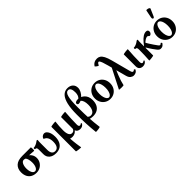

<svg xmlns="http://www.w3.org/2000/svg" viewBox="228 -2077 3701 3701"><g transform="rotate(-45 2078.5 -226.5)"><path d="M222 11Q163 11 116 -13.5Q69 -38 42.5 -87Q16 -136 16 -207Q16 -303 75 -359Q134 -415 257 -415H489Q492 -415 494 -401Q496 -387 496 -368.5Q496 -350 494 -336Q492 -322 489 -322Q449 -325 408.5 -328Q368 -331 327 -332L330 -352Q377 -323 402.5 -282Q428 -241 428 -188Q428 -134 401.5 -88.5Q375 -43 328.5 -16Q282 11 222 11ZM222 -30Q258 -30 281 -74Q304 -118 304 -186Q304 -236 293.5 -274.5Q283 -313 266 -332Q244 -342 222 -342Q186 -342 163 -298Q140 -254 140 -186Q140 -141 150.5 -105.5Q161 -70 179.5 -50Q198 -30 222 -30Z M757 11Q670 11 619 -32.5Q568 -76 568 -151V-272Q568 -303 560 -318Q552 -333 523 -333Q519 -333 517.5 -342Q516 -351 517.5 -360Q519 -369 523 -369Q552 -369 586.5 -383.5Q621 -398 651 -422Q663 -431 672 -431Q684 -431 684 -418Q681 -397 680.5 -375.5Q680 -354 680 -333V-154Q680 -94 703.5 -62Q727 -30 771 -30Q821 -30 847.5 -70Q874 -110 874 -186Q874 -255 850.5 -297Q827 -339 780 -355Q780 -373 792 -389Q804 -405 822.5 -415Q841 -425 859 -425Q891 -425 916 -399.5Q941 -374 955 -330Q969 -286 969 -228Q969 -152 944 -98.5Q919 -45 872 -17Q825 11 757 11Z M1177 269Q1177 272 1158 271.5Q1139 271 1114 268Q1089 265 1069.5 261Q1050 257 1050 254V-415Q1050 -418 1069.5 -422Q1089 -426 1114 -429Q1139 -432 1158 -432.5Q1177 -433 1177 -430Q1170 -378 1166 -319Q1162 -260 1162 -208Q1162 -128 1184 -86.5Q1206 -45 1248 -45Q1296 -45 1315 -93V-415Q1315 -418 1334.5 -422Q1354 -426 1379 -429Q1404 -432 1423 -432.5Q1442 -433 1442 -430Q1435 -343 1431 -256Q1427 -169 1427 -97Q1427 -42 1462 -42Q1477 -42 1495 -59Q1499 -63 1507.5 -55.5Q1516 -48 1513 -43Q1495 -15 1471.5 -2Q1448 11 1415 11Q1383 11 1357.5 -3.5Q1332 -18 1321 -49Q1300 -20 1269 -4.5Q1238 11 1200 11Q1184 11 1170 8Q1156 5 1144 1Q1147 43 1151 80.5Q1155 118 1159 151.5Q1163 185 1168 214Q1173 243 1177 269Z M1587 261Q1580 193 1575.5 134.5Q1571 76 1568 19.5Q1565 -37 1564 -98.5Q1563 -160 1563 -235Q1563 -397 1588.5 -505.5Q1614 -614 1665 -669Q1716 -724 1793 -724Q1863 -724 1905 -685.5Q1947 -647 1947 -582Q1947 -538 1922.5 -493Q1898 -448 1862 -414Q1893 -401 1919.5 -375.5Q1946 -350 1962.5 -310.5Q1979 -271 1979 -215Q1979 -144 1954 -93Q1929 -42 1881.5 -15.5Q1834 11 1767 11Q1737 11 1712 6.5Q1687 2 1669 -7L1671 -69Q1685 -50 1703.5 -40Q1722 -30 1745 -30Q1797 -30 1826 -78.5Q1855 -127 1855 -214Q1855 -271 1841.5 -311Q1828 -351 1803 -372Q1788 -365 1772 -360Q1756 -355 1742 -355Q1726 -355 1716.5 -364.5Q1707 -374 1707 -391Q1707 -408 1728.5 -419.5Q1750 -431 1784 -431Q1789 -431 1793 -430.5Q1797 -430 1801 -430Q1824 -450 1836 -481.5Q1848 -513 1848 -559Q1848 -622 1829.5 -654.5Q1811 -687 1775 -687Q1722 -687 1698.5 -602.5Q1675 -518 1675 -324Q1675 -229 1677 -155.5Q1679 -82 1682.5 -18.5Q1686 45 1692.5 108Q1699 171 1708 245Q1708 248 1690 252.5Q1672 257 1648 260Q1624 263 1605.5 263.5Q1587 264 1587 261Z M2238 11Q2178.1 11 2130.8 -17.5Q2083.4 -46 2056.2 -95Q2029 -144 2029 -207Q2029 -270 2056.2 -319.5Q2083.4 -369 2130.8 -397Q2178.1 -425 2238 -425Q2298.4 -425 2345.2 -397Q2392.1 -369 2419.1 -319.5Q2446 -270 2446 -207Q2446 -144 2419.1 -95Q2392.1 -46 2345.2 -17.5Q2298.4 11 2238 11ZM2237 -30Q2262 -30 2281 -53Q2300 -76 2311 -116.5Q2322 -157 2322 -208Q2322 -260 2311 -300.5Q2300 -341 2281 -364Q2262 -387 2237.1 -387Q2213 -387 2194 -364Q2175 -341 2164 -300.5Q2153 -260 2153 -208Q2153 -157 2164 -116.5Q2175 -76 2194.2 -53Q2213.4 -30 2237 -30Z M2876 11Q2842 11 2810 -13Q2778 -37 2762 -95L2659 -478Q2640 -551 2625.5 -589.5Q2611 -628 2600.5 -643Q2590 -658 2580 -658Q2572 -658 2565.5 -654Q2559 -650 2551 -638.5Q2543 -627 2531 -604Q2529 -600 2517.5 -605.5Q2506 -611 2493 -620.5Q2480 -630 2471 -639.5Q2462 -649 2464 -652Q2491 -692 2523 -708.5Q2555 -725 2601 -725Q2639 -725 2670.5 -704.5Q2702 -684 2729 -633Q2756 -582 2780 -490L2880 -112Q2889 -75 2899 -63.5Q2909 -52 2921 -52Q2929 -52 2936 -55.5Q2943 -59 2953 -69Q2956 -72 2962.5 -68Q2969 -64 2974 -58Q2979 -52 2977 -48Q2961 -17 2934.5 -3Q2908 11 2876 11ZM2477 0 2706 -449 2741 -385 2668 -208Q2643 -146 2626.5 -93.5Q2610 -41 2602 0Q2601 4 2581.5 6Q2562 8 2537 7.5Q2512 7 2493.5 5Q2475 3 2477 0Z M3124 11Q3083 11 3053.5 -12.5Q3024 -36 3024 -89V-415Q3024 -418 3043 -422Q3062 -426 3087 -429Q3112 -432 3131 -432.5Q3150 -433 3150 -430Q3143 -343 3139.5 -256Q3136 -169 3136 -97Q3136 -42 3171 -42Q3186 -42 3204 -59Q3208 -63 3216.5 -55.5Q3225 -48 3222 -43Q3204 -15 3180.5 -2Q3157 11 3124 11Z M3288 15Q3293 -53 3295.5 -128.5Q3298 -204 3298 -272Q3298 -303 3290 -318Q3282 -333 3253 -333Q3249 -333 3247.5 -342Q3246 -351 3247.5 -360Q3249 -369 3253 -369Q3282 -369 3316.5 -383.5Q3351 -398 3381 -422Q3388 -427 3392.5 -429Q3397 -431 3402 -431Q3414 -431 3414 -418Q3411 -397 3410.5 -375.5Q3410 -354 3410 -333V0Q3410 3 3391.5 7Q3373 11 3349 14Q3325 17 3306.5 17.5Q3288 18 3288 15ZM3351 -120 3334 -140Q3403 -244 3456 -306.5Q3509 -369 3552.5 -397Q3596 -425 3637 -425Q3688 -425 3688 -376Q3688 -349 3669.5 -331Q3651 -313 3635 -313Q3625 -313 3618.5 -320Q3612 -327 3604.5 -333.5Q3597 -340 3584 -340Q3564 -340 3532.5 -322.5Q3501 -305 3456.5 -257.5Q3412 -210 3351 -120ZM3610 13Q3590 13 3573.5 3Q3557 -7 3538 -31.5Q3519 -56 3489 -98Q3468 -128 3447.5 -159.5Q3427 -191 3410 -222L3468 -294Q3490 -257 3514 -218Q3538 -179 3563 -143Q3596 -94 3615 -70Q3634 -46 3646 -46Q3655 -46 3663 -50.5Q3671 -55 3680 -66Q3683 -70 3689.5 -65.5Q3696 -61 3701 -53.5Q3706 -46 3703 -42Q3684 -16 3665 -1.5Q3646 13 3610 13Z M3933 11Q3873.1 11 3825.8 -17.5Q3778.4 -46 3751.2 -95Q3724 -144 3724 -207Q3724 -270 3751.2 -319.5Q3778.4 -369 3825.8 -397Q3873.1 -425 3933 -425Q3993.4 -425 4040.2 -397Q4087.1 -369 4114.1 -319.5Q4141 -270 4141 -207Q4141 -144 4114.1 -95Q4087.1 -46 4040.2 -17.5Q3993.4 11 3933 11ZM3932 -30Q3957 -30 3976 -53Q3995 -76 4006 -116.5Q4017 -157 4017 -208Q4017 -260 4006 -300.5Q3995 -341 3976 -364Q3957 -387 3932.1 -387Q3908 -387 3889 -364Q3870 -341 3859 -300.5Q3848 -260 3848 -208Q3848 -157 3859 -116.5Q3870 -76 3889.2 -53Q3908.4 -30 3932 -30ZM3950 -530Q3940 -505 3926 -502Q3912 -499 3903.5 -511.5Q3895 -524 3899 -547L3930 -702Q3932 -712 3946.5 -712.5Q3961 -713 3978 -707.5Q3995 -702 4006 -693Q4017 -684 4013 -675Z"/></g></svg>

Font: Junicode VF
Style: Regular
Weight: 400
Designer: Peter S. Baker
Version: Version 2.213